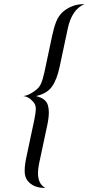

<svg xmlns="http://www.w3.org/2000/svg" viewBox="-20 -794 431 935"><path d="M170.4 2.4Q165 28.3 165 49.3Q165 102.1 200.7 121.1H197.8Q141.6 121.1 113.8 85.4Q100.1 67.4 100.1 39.1V35.2Q100.6 5.9 109.9 -35.6L147 -210.4Q154.3 -246.1 154.3 -266.1Q154.3 -286.6 138.2 -301.8Q118.7 -323.7 93.8 -326.2Q119.6 -329.1 148.9 -351.1Q170.9 -366.2 179.7 -386.7Q188.5 -406.7 196.3 -442.4L233.4 -617.2Q242.2 -658.7 253.4 -688Q266.1 -719.2 288.6 -738.3Q332 -773.9 388.2 -773.9H391.1Q329.6 -747.6 310.1 -655.3L270.5 -469.2Q257.3 -406.2 232.9 -372.1Q209 -337.9 154.8 -326.2Q204.1 -314.9 213.4 -280.8Q217.8 -266.1 217.8 -246.6Q217.8 -219.7 210 -183.6Z"/></svg>

Font: inglobal
Style: Italic
Weight: 400
Italic angle: -12°
Designer: Andrey Kochetov, Denis Davydov, Evgeny Yurtaev
Foundry: inglobal
Version: Version 1.00 September 25, 2014, initial release